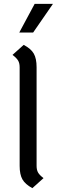

<svg xmlns="http://www.w3.org/2000/svg" viewBox="-20 -966 295 997"><path d="M82 -105V-617Q82 -638 74 -651.5Q66 -665 45 -681L103 -733Q141 -713 155.5 -687.5Q170 -662 170 -617V-105Q170 -84 177.5 -70.5Q185 -57 206 -41L148 11Q111 -9 96.5 -34.5Q82 -60 82 -105ZM160 -946H255L152 -797H80Z"/></svg>

Font: KoHo Medium
Style: Regular
Weight: 500
Version: Version 1.000; ttfautohint (v1.6)